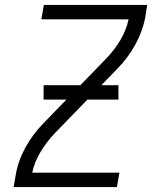

<svg xmlns="http://www.w3.org/2000/svg" viewBox="-20 -755 640 775"><path d="M35 0 43 -46Q52 -103 81.5 -157.5Q111 -212 154 -256L409 -519Q442 -553 466 -593.5Q490 -634 499 -677H147L157 -735H574L567 -689Q557 -632 527.5 -577.5Q498 -523 455 -479L200 -216Q168 -182 143.5 -141.5Q119 -101 110 -58H462L452 0ZM156 -353V-411H458V-353Z"/></svg>

Font: Iosevka Curly LtExObl
Style: Regular
Weight: 300
Width: 7
Italic angle: -9°
Monospace: yes
Designer: Belleve Invis
Foundry: Belleve Invis
Version: Version 11.1.0; ttfautohint (v1.8.3)